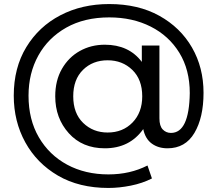

<svg xmlns="http://www.w3.org/2000/svg" viewBox="-20 -727 1074 949"><path d="M516 202Q371 202 266.5 141Q162 80 105 -23.5Q48 -127 48 -254Q48 -392 110 -494Q172 -596 278.5 -651.5Q385 -707 520 -707Q663 -707 767.5 -649Q872 -591 929 -492Q986 -393 986 -268Q986 -146 941 -70Q896 6 808 6Q762 6 730 -17.5Q698 -41 688 -89Q621 6 498 6Q387 6 320 -68.5Q253 -143 253 -251Q253 -329 286 -386.5Q319 -444 374.5 -475Q430 -506 498 -506Q617 -506 681 -421V-502H768V-142Q768 -104 784.5 -87Q801 -70 825 -70Q915 -70 918 -267Q918 -382 866.5 -466Q815 -550 725 -595.5Q635 -641 520 -641Q397 -641 307.5 -590.5Q218 -540 169.5 -452.5Q121 -365 121 -254Q121 -136 172 -48.5Q223 39 312 87Q401 135 516 135Q623 135 709 91L731 155Q684 179 626.5 190.5Q569 202 516 202ZM512 -72Q587 -72 635 -121.5Q683 -171 683 -251Q683 -334 634 -381.5Q585 -429 512 -429Q438 -429 390 -381.5Q342 -334 342 -251Q342 -167 391 -119.5Q440 -72 512 -72Z"/></svg>

Font: Argentum Novus
Style: Regular
Weight: 400
Designer: Julieta Ulanovsky
Foundry: Julieta Ulanovsky
Version: Version 7.20;July 27, 2021;FontCreator 13.0.0.2683 64-bit